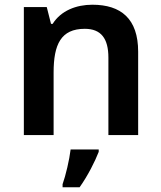

<svg xmlns="http://www.w3.org/2000/svg" viewBox="-20 -572 682 813"><path d="M371 -552C303 -552 238 -527 203 -471H196L178 -542H81V0H207V-265C207 -384 238 -450 339 -450C408 -450 439 -409 439 -328V0H565V-353C565 -493 492 -552 371 -552ZM398 71V61H279C274 104 258 172 245 208V221H317C352 172 382 112 398 71Z"/></svg>

Font: Noto Sans Arabic SemBd
Style: Regular
Weight: 600
Designer: Monotype Design Team, Nadine Chahine, Nizar Qandah and Khaled Hosny
Foundry: Monotype Imaging Inc.
Version: Version 2.012